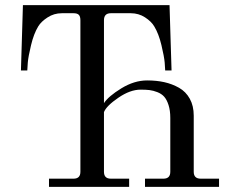

<svg xmlns="http://www.w3.org/2000/svg" viewBox="-20 -732 930 752"><path d="M62 -456.1 69.8 -711.9H644L651.9 -456.1H627Q627 -464.4 625 -487.3Q623 -510.3 612.3 -555.2Q601.6 -600.1 584 -628.9Q572.8 -647.9 547.9 -664.1Q522.9 -680.2 492.2 -680.2H414.1Q387.2 -680.2 387.2 -652.8V-328.1Q404.8 -355 455.3 -386Q505.9 -417 556.2 -417Q592.8 -417 623.5 -410.2Q654.3 -403.3 681.2 -388.2Q708 -373 723.4 -345.2Q738.8 -317.4 738.8 -278.8V-59.1Q738.8 -32.2 766.1 -32.2H837.9V0H547.9V-32.2H620.1Q647 -32.2 647 -59.1V-270Q647 -299.3 640.1 -320.6Q633.3 -341.8 623 -353.3Q612.8 -364.7 596.4 -371.1Q580.1 -377.4 565.7 -379.2Q551.3 -380.9 530.8 -380.9Q489.7 -380.9 443.4 -349.1Q397 -317.4 387.2 -293V-59.1Q387.2 -32.2 414.1 -32.2H485.8V0H171.9V-32.2H268.1Q294.9 -32.2 294.9 -59.1V-652.8Q294.9 -667.5 288.8 -673.8Q282.7 -680.2 268.1 -680.2H222.2Q191.4 -680.2 166.3 -663.8Q141.1 -647.5 129.9 -628.9Q112.3 -600.1 101.6 -555.2Q90.8 -510.3 88.9 -487.3Q86.9 -464.4 86.9 -456.1Z"/></svg>

Font: Flanker Steampunk
Style: Regular
Weight: 400
Designer: Alexey Kryukov, Leonardo Di Lena
Foundry: Alexey Kryukov, Leonardo Di Lena
Version: 1.210